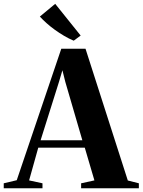

<svg xmlns="http://www.w3.org/2000/svg" viewBox="-69 -1006 762 1026"><path d="M20.5 -43 258.5 -745.5H388L614 -41.5L673 -26.5V0H364.5V-26.5L435.5 -42L384 -217H135.5L86.5 -42L158 -26.5V0H-49V-26.5ZM371 -256.5 280 -568.5 264.5 -630.5 246 -568 148 -256.5ZM324 -789Q299 -799.5 273.5 -814.5Q248 -829.5 223.8 -847Q199.5 -864.5 179.2 -882.8Q159 -901 144 -917.5L226 -985.5L362 -816L325.5 -789Z"/></svg>

Font: Merriweather 120pt
Style: Bold
Weight: 700
Designer: Eben Sorkin
Foundry: Eben Sorkin
Version: Version 2.100